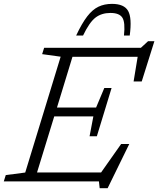

<svg xmlns="http://www.w3.org/2000/svg" viewBox="-45 -960 837 1016"><path d="M482.5 36 478.5 0H-25L-14.5 -33.5L88.5 -47L276 -660L178 -673.5L188.5 -707H700.5L738.5 -742H772L705 -529H662L683.5 -659.5H338.5L256.5 -391H463.5L507 -494.5H545.5L506.5 -366.5L467.5 -239H429L449 -344H242L151 -47.5H490L596 -198H639L524.5 36ZM539.5 -891.5Q492.5 -891.5 460.2 -866.8Q428 -842 394.5 -772H358Q388.5 -837 416.5 -873.2Q444.5 -909.5 476 -924.5Q507.5 -939.5 547.5 -939.5Q612 -939.5 633 -902.2Q654 -865 641.5 -772H611Q618.5 -842.5 602.2 -867Q586 -891.5 539.5 -891.5Z"/></svg>

Font: Newsreader Caption Light
Style: Italic
Weight: 300
Italic angle: -17°
Designer: Hugues Gentile
Foundry: Production Type
Version: Version 1.001